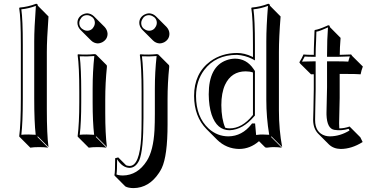

<svg xmlns="http://www.w3.org/2000/svg" viewBox="-20 -718 1973 1011"><path d="M89.8 -200.2V-481.9Q89.8 -625 81.1 -674.8L83 -678.2Q128.9 -682.1 169.9 -698.2Q174.3 -697.8 176.8 -695.8Q178.7 -692.4 179.2 -688L235.4 -631.3Q226.6 -509.3 226.6 -443.4V-143.6Q226.6 -8.8 235.4 56.6L179.2 0L176.8 2.9L233.4 59.6Q215.3 56.6 186.5 56.6Q157.7 56.6 139.6 59.6L83 2.9L81.1 0Q89.8 -64.9 89.8 -200.2ZM100.1 -200.2Q100.1 -72.3 92.3 -8.3Q111.8 -10.3 129.9 -9.8Q148.9 -9.8 168 -8.3Q160.2 -73.7 160.2 -200.2V-500Q160.2 -568.4 168.9 -687Q131.3 -672.9 92.3 -668.9Q100.1 -615.2 100.1 -481.9Z M387.7 -597.2Q387.7 -627.4 416 -642.1Q427.2 -647.5 438.5 -647.9Q459 -647 474.1 -632.8L530.8 -576.2Q545.4 -560.1 546.4 -540.5Q546.4 -510.3 517.6 -495.1Q506.3 -489.7 495.1 -489.3Q474.6 -490.2 459.5 -504.9L402.8 -561.5Q388.2 -577.6 387.7 -597.2ZM397.5 -234.9Q397.5 -367.7 388.7 -429.2L390.6 -432.1Q433.6 -428.7 477.5 -433.1Q483.4 -432.6 484.9 -431.6L541.5 -375Q543 -372.1 543 -366.2Q534.2 -280.8 534.2 -194.3V-123.5Q534.2 -13.7 543 56.6L486.8 0L484.4 2.9L541 59.6Q522.9 56.6 494.1 56.6Q465.3 56.6 447.3 59.6L390.6 2.9L388.7 0Q397.5 -68.4 397.5 -180.2ZM407.7 -234.9V-180.2Q407.7 -72.8 399.9 -8.3Q419.4 -10.3 437.5 -9.8Q456.5 -9.8 475.6 -8.3Q467.8 -76.2 467.8 -180.2V-251Q467.8 -339.4 476.6 -422.9Q440.9 -419.9 399.9 -421.4Q407.7 -356.4 407.7 -234.9ZM397.5 -597.2Q397.5 -571.8 422.4 -560.1Q430.7 -556.2 438.5 -556.2Q463.9 -556.2 475.6 -580.6Q479.5 -589.4 479.5 -597.2Q479.5 -622.6 455.1 -634.3Q446.3 -638.2 438.5 -638.2Q413.1 -638.2 401.4 -613.3Q397.5 -605 397.5 -597.2Z M713.4 -597.2Q713.4 -627.4 742.2 -642.1Q753.4 -647.5 764.6 -647.9Q785.2 -647 800.3 -632.8L856.9 -576.2Q871.6 -560.1 872.1 -540.5Q872.1 -510.3 843.8 -495.1Q832.5 -489.7 821.3 -489.3Q800.8 -490.2 785.6 -504.9L729 -561.5Q713.9 -577.6 713.4 -597.2ZM862.3 -194.3V-63.5Q862.3 103 831.5 167.5Q825.2 180.2 817.9 191.4Q765.1 271.5 683.1 272.5Q654.8 272 640.1 263.7L583.5 207L582.5 204.1Q586.4 188 586.4 115.2L602.5 110.8L644 152.3Q653.3 155.8 662.6 155.8Q715.3 155.8 723.6 3.9Q725.6 -35.6 725.6 -96.2V-234.9Q725.6 -367.7 716.3 -429.2L718.8 -432.1Q761.7 -428.7 805.7 -433.1Q811.5 -432.6 813 -431.6L869.6 -375Q871.1 -372.1 871.1 -366.2Q862.3 -280.8 862.3 -194.3ZM795.4 -251Q795.4 -339.4 804.7 -422.9Q769 -419.9 727.5 -421.4Q735.4 -356.9 735.4 -234.9V-96.2Q735.4 74.2 713.4 125.5Q694.8 165 662.6 166Q624.5 165 596.7 120.6Q596.7 181.2 593.3 200.7Q596.7 202.1 601.6 203.4Q606.4 204.6 613.3 205.3Q620.1 206.1 626.5 206.1Q704.6 205.1 752.9 129.4Q787.6 75.2 793.5 -32.7Q795.4 -70.8 795.4 -120.1ZM723.6 -597.2Q723.6 -571.8 748 -560.1Q756.8 -556.2 764.6 -556.2Q790 -556.2 801.8 -580.6Q805.7 -589.4 805.7 -597.2Q805.7 -622.6 780.8 -634.3Q772 -638.2 764.6 -638.2Q739.3 -638.2 727.5 -613.3Q723.6 -605 723.6 -597.2Z M1166 -45.4Q1177.7 -42 1189 -42Q1254.4 -42 1309.6 -109.9Q1311.5 -111.8 1312 -112.8V-336.4Q1294.9 -342.3 1273.9 -342.3Q1198.2 -342.3 1165 -271.5Q1145.5 -228.5 1145.5 -164.6Q1146 -90.8 1166 -45.4ZM1343.8 25.4Q1297.4 65.9 1239.7 66.4Q1171.9 65.4 1123.5 18.1L1066.9 -38.6Q1002.4 -104.5 1002 -212.9Q1002 -332 1087.9 -395.5Q1147.5 -438.5 1228 -439Q1268.1 -439 1308.1 -419.4Q1311 -418 1312 -417V-481.9Q1312 -625 1303.2 -674.8L1305.2 -678.2Q1351.1 -682.1 1392.1 -698.2Q1396.5 -697.8 1398.9 -695.8Q1400.9 -692.4 1401.4 -688L1457.5 -631.3Q1448.7 -520 1448.7 -443.4V-135.3Q1448.7 -34.7 1465.8 56.6L1409.2 0L1407.2 2.9L1463.9 59.6Q1444.3 56.6 1419.4 56.6Q1407.2 56.6 1384.8 59.6Q1378.4 59.1 1376.5 58.1ZM1314.5 -55.7 1314 -58.1H1312ZM1304.2 -64 1307.1 -67.9H1323.2L1328.6 -7.3Q1351.1 -10.3 1362.8 -9.8Q1380.4 -9.8 1397.5 -8.3Q1382.3 -99.1 1382.3 -191.9V-500Q1382.3 -577.6 1391.1 -687Q1353.5 -672.9 1314.5 -668.9Q1322.3 -615.2 1322.3 -481.9V-399.9L1307.1 -408.2Q1271 -426.3 1228 -429.2Q1115.2 -429.2 1054.7 -348.6Q1012.7 -292 1012.2 -212.9Q1012.2 -102.5 1078.6 -41Q1124 0 1183.1 0Q1254.9 -1 1304.2 -64ZM1322.3 -109.4 1319.8 -106.9Q1258.8 -34.7 1189 -32.2Q1122.1 -32.2 1094.2 -114.7Q1079.6 -159.7 1079.1 -221.2Q1079.1 -367.2 1172.4 -400.9Q1193.8 -408.7 1217.3 -409.2Q1277.8 -409.2 1314.9 -355Q1318.4 -350.1 1320.8 -346.2L1322.3 -343.8Z M1632.3 -429.2Q1632.3 -460.9 1634.3 -506.3Q1635.7 -540 1636.2 -557.1L1638.2 -560.1Q1658.7 -563 1698.2 -580.6Q1704.1 -583 1708 -585Q1712.9 -584.5 1714.8 -583Q1716.8 -579.6 1717.3 -575.2L1773.4 -518.6Q1769 -463.9 1769 -429.2Q1786.6 -429.7 1829.1 -431.2L1834 -423.8L1890.6 -367.7Q1882.8 -347.7 1878.9 -326.7Q1857.9 -328.6 1806.6 -328.6H1768.6V-202.6Q1768.6 -167.5 1766.6 -113.8Q1765.6 -81.5 1765.6 -69.3Q1765.6 -53.2 1766.6 -42Q1792.5 -42 1820.8 -51.8L1877.4 4.9L1889.6 29.8Q1831.5 66.4 1773.4 66.4Q1735.8 65.4 1711.9 42.5L1655.3 -14.2Q1629.4 -41 1628.9 -85.9Q1628.9 -98.1 1630.4 -141.1Q1632.3 -213.4 1632.3 -248V-327.1Q1624 -326.7 1617.7 -326.7L1561 -382.8L1556.2 -390.1Q1570.3 -412.6 1578.1 -431.2Q1593.3 -429.2 1632.3 -429.2ZM1642.1 -429.2V-418.9H1631.8Q1599.6 -418.9 1584.5 -420.4Q1578.1 -406.7 1570.3 -393.6Q1595.2 -394.5 1631.8 -395H1642.1V-248Q1642.1 -212.4 1640.1 -140.6Q1639.2 -98.6 1639.2 -85.9Q1639.2 -19.5 1692.4 -3.4Q1704.6 0 1717.3 0Q1770.5 -0.5 1820.3 -30.8L1815.9 -39.6Q1777.8 -28.3 1740.7 -34.2Q1701.7 -40.5 1699.2 -114.3Q1699.2 -120.6 1699.2 -126Q1699.2 -138.7 1700.2 -170.9Q1702.1 -224.6 1702.1 -258.8V-395H1750Q1788.6 -395 1814 -393.6Q1817.4 -408.2 1822.3 -420.9Q1779.8 -419.4 1759.3 -418.9H1702.1V-429.2Q1702.1 -511.7 1707 -573.7Q1664.6 -555.2 1657.7 -553.7Q1651.4 -552.2 1646 -551.3Q1646 -536.1 1644.5 -506.3Q1642.1 -460.4 1642.1 -429.2Z"/></svg>

Font: Linux Biolinum Shadow O
Style: Regular
Weight: 400
Designer: Philipp H. Poll
Foundry: Philipp H. Poll
Version: Version 1.0.4